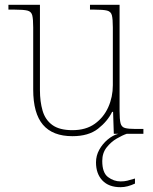

<svg xmlns="http://www.w3.org/2000/svg" viewBox="-20 -556 637 798"><path d="M281 10Q199 10 158.5 -37.5Q118 -85 118 -184V-442Q118 -477 114 -492.5Q110 -508 94 -512Q78 -516 41 -516H15V-536H146V-181Q146 -134 157 -96Q168 -58 197.5 -36.5Q227 -15 281 -15Q337 -15 374 -41.5Q411 -68 430 -110.5Q449 -153 449 -202V-442Q449 -477 445 -492.5Q441 -508 425 -512Q409 -516 372 -516H354V-536H477V-94Q477 -60 481 -44Q485 -28 499.5 -24Q514 -20 544 -20H576V0H453L450 -91H446Q427 -52 387.5 -21Q348 10 281 10ZM481 222Q432 222 405.5 194Q379 166 379 119Q379 91 392.5 66.5Q406 42 427.5 24Q449 6 472 0H507Q489 6 465 20Q441 34 423 57Q405 80 405 113Q405 162 429 180Q453 198 481 198Q497 198 509 195Q521 192 541 186V207Q526 214 511 218Q496 222 481 222Z"/></svg>

Font: Noto Serif Tamil Thin
Style: Italic
Weight: 100
Italic angle: -12°
Designer: Indian Type Foundry, Tom Grace, and the Monotype Design Team
Foundry: Monotype Imaging Inc.
Version: Version 2.003; ttfautohint (v1.8.4.7-5d5b)